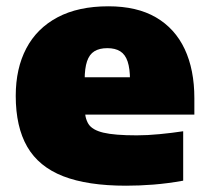

<svg xmlns="http://www.w3.org/2000/svg" viewBox="-20 -579 662 610"><path d="M380.5 11Q258 11 180.5 -19.2Q103 -49.5 66.5 -112.8Q30 -176 30 -274.5Q30 -361.5 63.5 -425.2Q97 -489 162.8 -524Q228.5 -559 324.5 -559Q415 -559 475.5 -523.8Q536 -488.5 566.8 -423Q597.5 -357.5 597.5 -267V-215H142V-333.5H425L393 -324.5Q393 -361 385.5 -383.5Q378 -406 362 -416Q346 -426 321 -426Q296 -426 280 -416.2Q264 -406.5 256.5 -384.2Q249 -362 249 -325.5V-237.5Q249 -204.5 261 -185.2Q273 -166 308.5 -157.5Q344 -149 414.5 -149Q448 -149 487 -152.8Q526 -156.5 562 -162V-5Q512 4 467.2 7.5Q422.5 11 380.5 11Z"/></svg>

Font: Encode Sans SemiExpanded Black
Style: Regular
Weight: 900
Width: 6
Designer: Multiple Designers
Foundry: Impallari Type
Version: Version 3.002